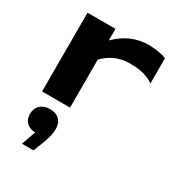

<svg xmlns="http://www.w3.org/2000/svg" viewBox="-193 -633 970 1056"><g transform="rotate(30 292.0 -105.5)"><path d="M60.1 -500H237.8V-426.8Q326.2 -515.1 441.9 -515.1Q469.2 -515.1 502 -509.8Q534.7 -504.4 554.2 -496.1V-335.9Q523.4 -356.9 488.3 -366Q453.1 -375 402.8 -375Q304.2 -375 237.8 -304.2V0H60.1ZM64 140.1Q64 104.5 86.9 83.3Q109.9 62 148.9 62Q185.5 62 207.3 83.3Q229 104.5 229 140.1Q229 186.5 201.2 253.9L181.2 304.2H107.9L140.1 213.9Q105 213.9 84.5 193.8Q64 173.8 64 140.1Z"/></g></svg>

Font: Messapia Bold
Style: Regular
Weight: 400
Designer: Luca Marsano
Foundry: Collletttivo
Version: Version 1.000;FEAKit 1.0